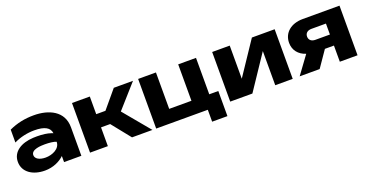

<svg xmlns="http://www.w3.org/2000/svg" viewBox="-31 -1264 3991 2076"><g transform="rotate(-20 1964.5 -225.5)"><path d="M496 0H695V-329C695 -516 532 -588 360 -588C257 -588 165 -569 74 -527V-379C145 -415 231 -433 310 -433C430 -433 487 -398 495 -333C488 -336 480 -339 472 -341C434 -354 382 -362 315 -362C302 -362 287 -362 272 -361C133 -354 27 -290 27 -172C27 -55 132 16 272 16C369 16 447 -23 496 -70ZM496 -234C496 -153 403 -114 327 -114C256 -114 209 -142 209 -184C209 -249 321 -252 366 -252C417 -252 470 -246 496 -234Z M1000 0V-216H1105L1278 0H1513L1260 -304L1497 -571H1276L1106 -368H1000V-571H795V0Z M2017 -571V-152H1761V-571H1556V0H2150V137H2326V-152H2222V-571Z M2663 0 2926 -393V0H3127V-571H2865L2610 -190V-571H2408V0Z M3669 -186V0H3873V-571H3450C3314 -571 3223 -494 3223 -379C3223 -294 3274 -231 3357 -205L3207 0H3437L3565 -186ZM3502 -313C3457 -313 3429 -337 3429 -376C3429 -415 3457 -439 3502 -439H3669V-313Z"/></g></svg>

Font: Bounded
Style: Bold
Weight: 700
Designer: Vlad Churkin
Version: Version 3.0